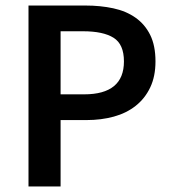

<svg xmlns="http://www.w3.org/2000/svg" viewBox="-20 -674 622 694"><path d="M83 0V-654H289Q343 -654 389.5 -644Q436 -634 470 -610Q504 -586 523 -547.5Q542 -509 542 -452Q542 -398 523 -358Q504 -318 470.5 -291.5Q437 -265 391.5 -252.5Q346 -240 293 -240H199V0ZM199 -333H284Q428 -333 428 -452Q428 -514 390.5 -537.5Q353 -561 280 -561H199Z"/></svg>

Font: Giro Sans Semibold
Style: Regular
Weight: 600
Designer: Paul D. Hunt
Foundry: Adobe Systems Incorporated
Version: Version 1.000;PS 1.0;hotconv 1.0.88;makeotf.lib2.5.647800